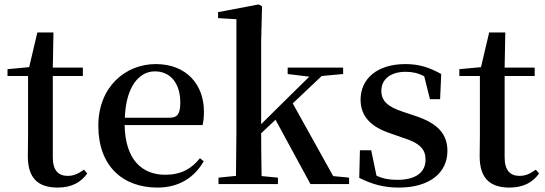

<svg xmlns="http://www.w3.org/2000/svg" viewBox="-20 -833 2467 869"><path d="M241 16C303 16 346 -7 375 -48L360 -65C333 -46 314 -37 286 -37C244 -37 219 -62 219 -121V-489H355V-527H219L222 -686H149L112 -529L14 -520V-489H107V-223C107 -185 106 -161 106 -126C106 -29 150 16 241 16Z M693 16C788 16 859 -28 902 -103L885 -117C847 -69 799 -42 728 -42C623 -42 547 -110 544 -267H897C901 -284 903 -303 903 -328C903 -449 825 -543 685 -543C547 -543 425 -439 425 -264C425 -81 536 16 693 16ZM545 -300C550 -440 609 -510 681 -510C752 -510 796 -455 796 -369C796 -320 785 -300 746 -300Z M1282 -498 1380 -486 1265 -373 1162 -271V-647L1166 -804L1151 -813L967 -778V-751L1050 -746V-232L1048 -37L969 -29V0H1238V-29L1164 -36C1163 -91 1162 -172 1162 -230L1227 -291L1385 0H1560V-29L1488 -36L1305 -365L1436 -489L1533 -498V-527H1282Z M1785 16C1926 16 2005 -52 2005 -150C2005 -225 1963 -274 1861 -308L1807 -326C1732 -350 1706 -378 1706 -422C1706 -473 1746 -508 1816 -508C1847 -508 1873 -502 1900 -488L1926 -384H1972L1977 -498C1923 -528 1877 -543 1815 -543C1684 -543 1612 -474 1612 -382C1612 -303 1663 -257 1748 -229L1802 -210C1883 -185 1906 -156 1906 -110C1906 -53 1862 -19 1778 -19C1740 -19 1711 -25 1684 -38L1660 -153H1609L1606 -28C1662 0 1715 16 1785 16Z M2286 16C2348 16 2391 -7 2420 -48L2405 -65C2378 -46 2359 -37 2331 -37C2289 -37 2264 -62 2264 -121V-489H2400V-527H2264L2267 -686H2194L2157 -529L2059 -520V-489H2152V-223C2152 -185 2151 -161 2151 -126C2151 -29 2195 16 2286 16Z"/></svg>

Font: Noto Serif JP SemiBold
Style: Regular
Weight: 600
Designer: Ryoko NISHIZUKA 西塚涼子 (kana & ideographs); Frank Grießhammer (Latin, Greek & Cyrillic); Wenlong ZHANG 张文龙 (bopomofo); San
Foundry: Adobe
Version: Version 2.001;hotconv 1.1.0;makeotfexe 2.6.0